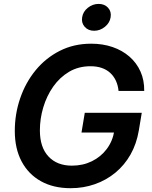

<svg xmlns="http://www.w3.org/2000/svg" viewBox="-20 -964 786 994"><path d="M345.7 10.3Q256.3 10.3 191.7 -25.9Q127 -62 91.8 -128.4Q56.6 -194.8 56.6 -286.1Q56.6 -374 84.5 -455.3Q112.3 -536.6 164.3 -600.1Q216.3 -663.6 289.3 -700.7Q362.3 -737.8 452.1 -737.8Q512.2 -737.8 562.7 -720.5Q613.3 -703.1 650.4 -670.7Q687.5 -638.2 707.5 -593.3Q727.5 -548.3 726.6 -493.2H593.8Q590.8 -522.9 579.8 -546.4Q568.8 -569.8 550.5 -586.7Q532.2 -603.5 506.6 -612.3Q481 -621.1 448.7 -621.1Q386.2 -621.1 337.6 -592.3Q289.1 -563.5 255.4 -515.4Q221.7 -467.3 204.1 -408.4Q186.5 -349.6 186.5 -289.1Q186.5 -201.2 231 -153.8Q275.4 -106.4 352.1 -106.4Q409.2 -106.4 455.6 -129.2Q502 -151.9 532.5 -192.4Q563 -232.9 571.8 -286.1L600.6 -277.8H401.9L418.9 -379.9H713.9L698.7 -288.6Q687 -219.2 655.8 -164.1Q624.5 -108.9 577.4 -70.1Q530.3 -31.2 471.2 -10.5Q412.1 10.3 345.7 10.3ZM467.3 -804.7Q436.5 -804.7 418.5 -825.2Q400.4 -845.7 405.3 -874.5Q409.7 -903.8 434.8 -923.8Q460 -943.8 490.7 -943.8Q521.5 -943.8 539.6 -923.8Q557.6 -903.8 552.7 -874.5Q548.3 -845.7 523.2 -825.2Q498 -804.7 467.3 -804.7Z"/></svg>

Font: Inter 18pt SemiBold
Style: Italic
Weight: 600
Italic angle: -9.3988°
Designer: Rasmus Andersson
Foundry: rsms
Version: Version 4.001;git-66647c0bb